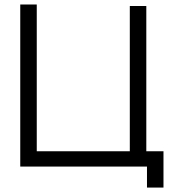

<svg xmlns="http://www.w3.org/2000/svg" viewBox="-20 -740 756 853"><path d="M633 93.3V0H70V-720H143.3V-68H556.7V-713.3H630V-68H706.3V93.3Z"/></svg>

Font: Manrope
Style: Regular
Weight: 400
Designer: Mikhail Sharanda
Foundry: Mikhail Sharanda
Version: Version 4.503